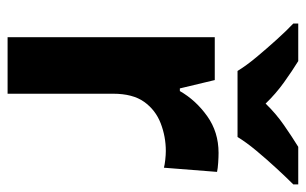

<svg xmlns="http://www.w3.org/2000/svg" viewBox="-170 -636 806 506"><g transform="rotate(90 233.0 -383.0)"><path d="M383 -556Q394 -556 409 -555Q424 -554 433 -552L422 -412Q415 -414 401.5 -415.5Q388 -417 378 -417Q340 -417 305 -403.5Q270 -390 248.5 -360Q227 -330 227 -278V0H78V-546H191L213 -454H220Q244 -496 286 -526Q328 -556 383 -556ZM167 -606Q153 -629 130.5 -656Q108 -683 84.5 -709Q61 -735 42 -753V-766H141Q167 -750 197 -728.5Q227 -707 253 -680Q279 -707 310 -728.5Q341 -750 367 -766H466V-753Q448 -735 424 -709Q400 -683 377.5 -656Q355 -629 341 -606Z"/></g></svg>

Font: Noto Sans Sora Sompeng
Style: Bold
Weight: 700
Designer: Monotype Design Team. David Williams.
Foundry: Monotype Imaging Inc.
Version: Version 2.101